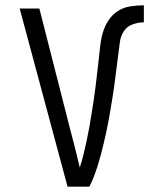

<svg xmlns="http://www.w3.org/2000/svg" viewBox="-20 -702 590 722"><path d="M316 0H234L54 -670H128L242 -223Q252 -186 261.5 -148Q271 -110 280 -72Q288 -96 294 -121Q300 -146 305.5 -171Q311 -196 315.5 -221.5Q320 -247 324 -272.5Q328 -298 332 -323Q336 -348 339 -373.5Q342 -399 345 -424.5Q348 -450 351 -475.5Q354 -501 356.5 -526.5Q359 -552 366 -577Q373 -602 387 -624Q401 -646 422.5 -660Q444 -674 469.5 -678Q495 -682 521 -682V-618Q500 -618 479 -610.5Q458 -603 446 -585Q434 -567 431 -545.5Q428 -524 425.5 -502.5Q423 -481 420 -460Q417 -439 414.5 -417.5Q412 -396 409 -374.5Q406 -353 402.5 -332Q399 -311 395.5 -289.5Q392 -268 388 -247Q384 -226 379.5 -205Q375 -184 370 -163Q365 -142 359.5 -121Q354 -100 347.5 -79.5Q341 -59 333.5 -39Q326 -19 316 0Z"/></svg>

Font: Lode
Style: Regular
Weight: 400
Monospace: yes
Designer: Belleve Invis
Foundry: Belleve Invis
Version: Version 29.2.0; ttfautohint (v1.8.3)